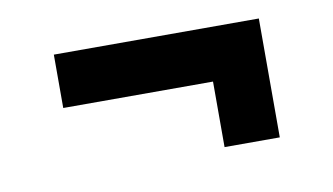

<svg xmlns="http://www.w3.org/2000/svg" viewBox="-41 -466 701 404"><g transform="rotate(-10 310.0 -264.0)"><path d="M411 -137V-277H91V-391H529V-137Z"/></g></svg>

Font: Literata 7pt
Style: Bold
Weight: 700
Designer: Latin by Veronika Burian and Jose Scaglione. Greek by Irene Vlachou. Cyrillic by Vera Evstafieva.
Foundry: TypeTogether
Version: Version 3.002